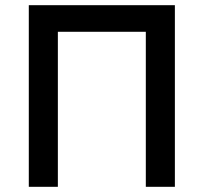

<svg xmlns="http://www.w3.org/2000/svg" viewBox="-20 -720 786 740"><path d="M91 0V-700H654V0H542V-597.5H203V0Z"/></svg>

Font: Geologica EX
Style: Regular
Weight: 400
Designer: Sindre Bremnes, Frode Helland
Foundry: Monokrom Skriftforlag AS
Version: Version 1.010;gftools[0.9.28]